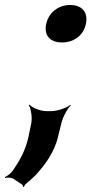

<svg xmlns="http://www.w3.org/2000/svg" viewBox="-44 -565 366 769"><path d="M204 -395C251 -395 290 -422 300 -469C310 -516 284 -545 237 -545C190 -545 151 -515 141 -469C131 -423 157 -395 204 -395ZM11 152 44 174C47 175 49 181 48 184L52 183C53 180 56 174 59 172C72 162 85 150 98 137C136 96 176 43 190 -24L202 -72C207 -95 226 -131 240 -143L238 -145C223 -133 186 -120 163 -120H141C117 -120 84 -134 74 -146L71 -144C80 -131 86 -94 81 -70L70 -17C57 41 34 79 9 116C2 127 -15 141 -24 144V148C-15 145 2 146 11 152Z"/></svg>

Font: Asimov
Style: EdgeExtremeIt
Weight: 500
Designer: Google
Version: Version 2.000980: 2014